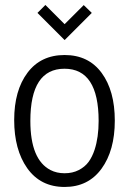

<svg xmlns="http://www.w3.org/2000/svg" viewBox="-20 -740 515 766"><path d="M129.4 -688.5 161.1 -720.2 237.8 -643.6 314 -719.7 346.2 -688.5 237.8 -580.1ZM237.8 5.9Q141.6 5.9 88.4 -69.3Q36.6 -143.1 36.6 -261Q36.6 -378.9 89.6 -449.7Q142.6 -520.5 237.8 -520.5Q333 -520.5 385.5 -449.2Q438 -377.9 438 -258.8Q438 -139.6 385 -66.9Q332 5.9 237.8 5.9ZM101.1 -257.8Q101.1 -103 181.6 -61.5Q206.1 -48.8 237.8 -48.8Q269.5 -48.8 294.2 -61.5Q318.8 -74.2 333.5 -94.2Q348.1 -114.3 357.4 -142.6Q373.5 -191.9 373.5 -257.3Q373.5 -465.8 237.3 -465.8Q101.1 -465.8 101.1 -257.8Z"/></svg>

Font: News Cycle
Style: Regular
Weight: 500
Version: Version 0.5.2